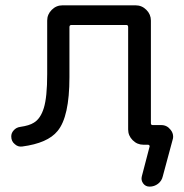

<svg xmlns="http://www.w3.org/2000/svg" viewBox="-20 -567 694 725"><path d="M158.2 -287.1V-489.3Q158.2 -512.7 175.3 -529.8Q192.4 -546.9 215.8 -546.9H492.2Q515.6 -546.9 532.7 -529.8Q549.8 -512.7 549.8 -489.3V-101.6Q549.8 -94.7 556.6 -94.7H588.9Q610.4 -94.7 624 -77.1Q633.8 -65.4 633.8 -50.8Q633.8 -44.9 631.8 -39.1L594.7 98.6Q590.8 116.2 576.7 127Q562.5 137.7 544.9 137.7Q529.3 137.7 520.5 125.5Q511.7 113.3 515.6 98.6L544.9 -13.7Q545.9 -15.6 543.9 -18.1Q542 -20.5 539.1 -20.5H521.5Q498 -20.5 481 -37.6Q463.9 -54.7 463.9 -78.1V-464.8Q463.9 -472.7 457 -472.7H250Q242.2 -472.7 242.2 -464.8V-275.4Q242.2 -126 197.3 -72.3Q160.2 -26.4 63.5 -13.7Q47.9 -11.7 36.1 -22.5Q22.5 -33.2 22.5 -51.8Q22.5 -64.5 31.2 -74.2Q41 -85.9 56.6 -87.9Q90.8 -92.8 107.4 -103.5Q132.8 -118.2 145.5 -159.2Q158.2 -200.2 158.2 -287.1Z"/></svg>

Font: Gen Jyuu Gothic P Regular
Style: Regular
Weight: 400
Designer: [Source Han Sans]
Ryoko NISHIZUKA  (kana & ideographs); Paul D. Hunt (Latin, Greek & Cyrillic); Wenlong ZHANG  (bopomofo
Version: Version 1.002.20150607